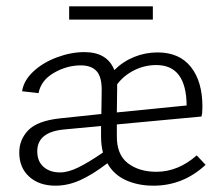

<svg xmlns="http://www.w3.org/2000/svg" viewBox="-20 -584 707 608"><path d="M464 -522H199V-564H464ZM631 -62Q560 4 466 4Q417 4 378.5 -13.5Q340 -31 320 -67Q273 -31 234 -13.5Q195 4 156 4Q104 4 72.5 -24.5Q41 -53 41 -101Q41 -142 69.5 -171.5Q98 -201 168 -209L301 -223L302 -295Q303 -339 286.5 -358Q270 -377 236 -377Q192 -377 151 -353.5Q110 -330 102 -289L50 -295Q55 -329 85.5 -357.5Q116 -386 160.5 -402.5Q205 -419 247 -419Q320 -419 342 -362Q369 -389 404.5 -403.5Q440 -418 479 -418Q548 -418 584.5 -372Q621 -326 621 -246Q621 -225 618 -215L350 -190V-155Q349 -95 384.5 -67.5Q420 -40 475 -40Q544 -40 603 -92ZM351 -303 350 -228 571 -250Q570 -378 475 -378Q438 -378 405 -361.5Q372 -345 351 -317ZM306 -101Q300 -124 300 -152V-185L183 -174Q98 -166 98 -105Q98 -73 118 -55.5Q138 -38 170 -38Q196 -38 228.5 -54Q261 -70 306 -101Z"/></svg>

Font: Isabella Sans
Style: Regular
Weight: 400
Designer: Original fonts by Christian Thalmann (Catharsis Fonts), Modifications by Cristiano Sobral
Version: Version 0.002;July 12, 2020;FontCreator 13.0.0.2655 64-bit; 